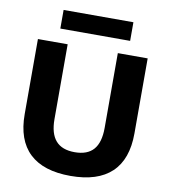

<svg xmlns="http://www.w3.org/2000/svg" viewBox="-91 -909 875 996"><g transform="rotate(10 346.5 -411.0)"><path d="M636.2 -265.1Q636.2 -128.4 563.2 -59.3Q490.2 9.8 347.2 9.8Q204.1 9.8 131.1 -59.3Q58.1 -128.4 58.1 -265.1V-660.2H214.8V-266.1Q214.8 -189.9 247.6 -152.6Q280.3 -115.2 347.2 -115.2Q414.1 -115.2 446.5 -152.3Q479 -189.5 479 -266.1V-660.2H636.2ZM163.1 -733.9V-832H530.8V-733.9Z"/></g></svg>

Font: Human Sans
Style: Bold
Weight: 700
Designer: Tim Radville
Foundry: Continuum
Version: Version 1.000;FEAKit 1.0